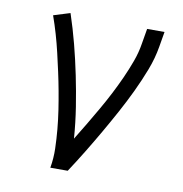

<svg xmlns="http://www.w3.org/2000/svg" viewBox="-66 -600 632 663"><g transform="rotate(10 250.0 -269.0)"><path d="M153 0Q159 -34 158 -68Q157 -102 154 -135Q151 -168 146 -201Q141 -234 135 -266.5Q129 -299 122 -331Q115 -363 107.5 -395Q100 -427 91 -458Q82 -489 71 -520L129 -538Q146 -487 159.5 -435Q173 -383 184 -329.5Q195 -276 203.5 -222Q212 -168 216 -113Q234 -142 251.5 -171.5Q269 -201 286 -230.5Q303 -260 318.5 -290Q334 -320 348 -351Q362 -382 373.5 -413.5Q385 -445 390 -477L399 -530H460L451 -477Q444 -435 428 -393.5Q412 -352 393 -312Q374 -272 352.5 -232.5Q331 -193 308.5 -154Q286 -115 262.5 -76.5Q239 -38 214 0Z"/></g></svg>

Font: Iosevka Curly Slab LtObl
Style: Regular
Weight: 300
Italic angle: -9°
Monospace: yes
Designer: Belleve Invis
Foundry: Belleve Invis
Version: Version 11.0.0; ttfautohint (v1.8.3)